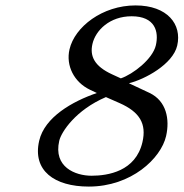

<svg xmlns="http://www.w3.org/2000/svg" viewBox="-20 -677 680 708"><path d="M465.4 -617C552.4 -617 566.3 -560 554.7 -510C543 -459 470.1 -403.2 425.6 -388L393 -403C329 -432.5 310.3 -469.1 320.9 -515C332.4 -565 384.4 -617 465.4 -617ZM633.5 -509C651.5 -587 597.7 -657 479.7 -657C357.7 -657 255.4 -578 236.3 -495C222.4 -435 252.9 -374.1 311.9 -346L337.1 -334C246.8 -303.1 144.6 -245.1 124.5 -158C99.1 -48 180.5 11 307.5 11C464.5 11 573.5 -93 592.4 -175C606.9 -238 593.2 -304.5 532.1 -334L455.4 -370C513.7 -384.2 617.6 -440 633.5 -509ZM317.7 -29C257.7 -29 176.1 -61 198.5 -158C205.9 -190 258.6 -271.2 370.6 -319L420.6 -297C495.7 -263.9 520.8 -220.2 505.3 -153C480.4 -45 377.7 -29 317.7 -29Z"/></svg>

Font: Linux Libertine Mono O
Style: Mono Oblique
Weight: 400
Italic angle: -13°
Designer: Philipp H. Poll
Foundry: Philipp H. Poll
Version: Version 5.1.7